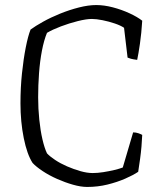

<svg xmlns="http://www.w3.org/2000/svg" viewBox="-20 -740 639 760"><path d="M325 0Q300 0 268.5 -9Q237 -18 205.5 -32Q174 -46 148.5 -63Q123 -80 109 -95Q87 -129 74 -193.5Q61 -258 61 -331Q61 -393 67 -450Q73 -507 82 -552.5Q91 -598 101 -623Q120 -637 150.5 -654Q181 -671 218 -686Q255 -701 292.5 -710.5Q330 -720 361 -720Q392 -720 426.5 -711Q461 -702 492.5 -687.5Q524 -673 543 -658Q540 -609 534 -567.5Q528 -526 523 -503Q507 -505 498 -507.5Q489 -510 485 -512L471 -630Q458 -639 434.5 -647Q411 -655 386 -660Q361 -665 344 -665Q322 -665 288 -656.5Q254 -648 221 -635.5Q188 -623 166 -610Q154 -581 146 -539.5Q138 -498 134.5 -450Q131 -402 131 -355Q131 -310 135.5 -266.5Q140 -223 148 -188.5Q156 -154 166 -133Q177 -121 198 -107Q219 -93 245.5 -81.5Q272 -70 298.5 -62.5Q325 -55 347 -55Q366 -55 388.5 -58.5Q411 -62 432 -67Q453 -72 466 -77L507 -216Q518 -216 528 -212.5Q538 -209 543 -206Q542 -184 540 -160Q538 -136 534.5 -111Q531 -86 527 -60Q508 -47 476 -33Q444 -19 405.5 -9.5Q367 0 325 0Z"/></svg>

Font: Texturina Medium 12pt Thin
Style: Regular
Weight: 250
Version: Version 1.002